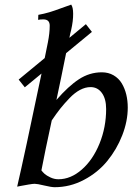

<svg xmlns="http://www.w3.org/2000/svg" viewBox="-20 -801 594 824"><path d="M86.4 -426.3 60.1 -459.5 171.9 -551.8Q180.7 -595.2 185.5 -619.1Q193.4 -659.2 193.4 -690.9Q193.4 -717.8 166 -717.8Q152.3 -717.8 143.6 -715.8L144.5 -737.3Q168.9 -741.7 191.2 -748.3Q213.4 -754.9 243.4 -766.1Q273.4 -777.3 285.6 -781.2Q293.9 -769.5 293.9 -742.2Q294.4 -711.9 285.2 -671.4Q281.7 -659.2 277.8 -638.7L348.6 -697.3L374.5 -664.1L263.7 -572.8Q241.7 -462.9 222.2 -372.1Q273.4 -431.2 318.8 -460.9Q364.3 -490.7 417 -490.7Q445.3 -490.7 467.5 -477.8Q489.7 -464.8 502.7 -443.1Q515.6 -421.4 522 -395Q528.3 -368.7 528.3 -339.4Q528.3 -280.8 504.6 -220.2Q481 -159.7 440.4 -110.1Q399.9 -60.5 340.3 -29.1Q280.8 2.4 214.8 2.4Q200.2 2.4 169.9 -4.9Q139.6 -12.2 128.9 -12.2Q121.1 -12.2 102.3 -9Q83.5 -5.9 68.4 -2.9L53.7 0Q84 -129.9 158.2 -485.4ZM202.1 -284.2Q172.4 -147 157.7 -69.8Q163.1 -62.5 171.4 -54.9Q179.7 -47.4 196.3 -39.6Q212.9 -31.7 230.5 -31.7Q283.7 -31.7 331.3 -73.5Q378.9 -115.2 407.2 -185.1Q435.5 -254.9 435.5 -333Q435.5 -377 417.2 -402.1Q398.9 -427.2 368.7 -427.2Q346.2 -427.2 323.2 -415Q300.3 -402.8 278.1 -379.6Q255.9 -356.4 239 -335.2Q222.2 -314 202.1 -284.2Z"/></svg>

Font: Flanker
Style: Italic
Weight: 400
Italic angle: -12°
Designer: Flanker
Version: Version 2.027